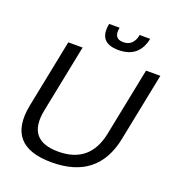

<svg xmlns="http://www.w3.org/2000/svg" viewBox="-155 -1009 1048 1139"><g transform="rotate(20 368.5 -439.5)"><path d="M62.5 -269.5 148.4 -698.2H238.8L152.8 -269.5Q112.8 -68.4 313 -68.4Q513.2 -68.4 553.2 -269.5L639.2 -698.2H729.5L643.6 -269.5Q588.9 4.9 298.3 4.9Q7.8 4.9 62.5 -269.5ZM338.9 -883.8H404.8Q390.1 -810.5 453.6 -810.5Q517.1 -810.5 531.7 -883.8H597.7Q572.3 -756.8 442.9 -756.8Q313.5 -756.8 338.9 -883.8Z"/></g></svg>

Font: Sansation
Style: Italic
Weight: 400
Designer: Bernd Montag
Version: Version 1.301